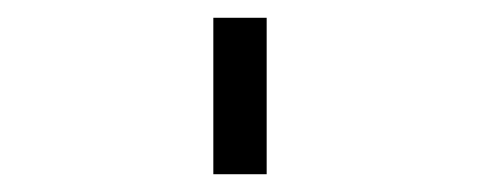

<svg xmlns="http://www.w3.org/2000/svg" viewBox="-20 52 540 216"><path d="M220 248V72H280V248Z"/></svg>

Font: Iosevka Term Light
Style: Regular
Weight: 300
Monospace: yes
Designer: Belleve Invis
Foundry: Belleve Invis
Version: Version 9.0.1; ttfautohint (v1.8.3)